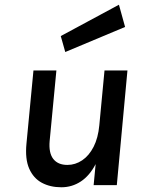

<svg xmlns="http://www.w3.org/2000/svg" viewBox="-20 -783 599 812"><path d="M239.5 9Q192.5 9 157 -10Q121.5 -29 103.5 -69.8Q85.5 -110.5 92 -176.5L121.5 -485H218.5L190 -187Q185.5 -136.5 205.2 -111Q225 -85.5 265 -85.5Q298.5 -85.5 327.5 -105Q356.5 -124.5 375.8 -162Q395 -199.5 400 -253L422 -485H519L474 0H376L384.5 -89Q359 -40 321.8 -15.5Q284.5 9 239.5 9ZM256 -563 237 -630.5 483 -763 509 -669Z"/></svg>

Font: Karla SemiBold
Style: Italic
Weight: 600
Italic angle: -8°
Designer: Jonathan Pinhorn
Version: Version 2.004;gftools[0.9.33]